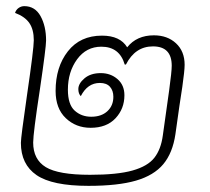

<svg xmlns="http://www.w3.org/2000/svg" viewBox="-20 -596 684 625"><path d="M581 -385Q581 -366 573.5 -313.5Q566 -261 564 -251L551 -159Q542 -98 511.5 -61.5Q481 -25 422.5 -8Q364 9 268 9Q150 9 99 -26Q48 -61 48 -131Q48 -149 68 -287Q90 -437 90 -465Q90 -500 75.5 -521Q61 -542 29 -554Q32 -564 40.5 -570Q49 -576 59 -576Q94 -576 112 -543.5Q130 -511 130 -464Q130 -442 110 -306Q88 -162 88 -132Q88 -77 129 -52Q170 -27 273 -27Q362 -27 411.5 -41Q461 -55 482.5 -82.5Q504 -110 510 -155Q522 -239 530.5 -301Q539 -363 539 -382Q539 -445 478 -445Q420 -445 390 -386H386Q369 -444 310 -444Q261 -444 231 -403Q201 -362 201 -304Q201 -256 223 -236Q245 -216 277 -216Q310 -216 329.5 -234Q349 -252 349 -281Q349 -301 338 -313.5Q327 -326 305 -326Q265 -326 243 -283Q235 -291 235 -306Q235 -324 255 -341Q275 -358 308 -358Q340 -358 362.5 -338.5Q385 -319 385 -286Q385 -242 356 -211Q327 -180 275 -180Q227 -180 194 -211.5Q161 -243 161 -300Q161 -378 201 -429Q241 -480 312 -480Q371 -480 394 -442Q425 -481 481 -481Q525 -481 553 -455Q581 -429 581 -385Z"/></svg>

Font: Krub ExtraLight
Style: Italic
Weight: 275
Italic angle: -8°
Designer: Ekaluck Peanpanawate
Foundry: Cadson Demak Co.,Ltd.
Version: Version 1.000; ttfautohint (v1.6)